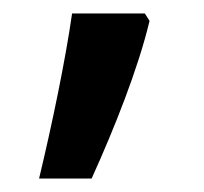

<svg xmlns="http://www.w3.org/2000/svg" viewBox="-20 -136 303 285"><path d="M195 -116H87C77 -46 57 50 38 129H116C150 54 185 -34 202 -105Z"/></svg>

Font: Noto Sans Khmer SemiCondensed Medium
Style: Regular
Weight: 500
Width: 4
Designer: Danh Hong and the Monotype Design Team
Foundry: Monotype Imaging Inc.
Version: Version 2.004